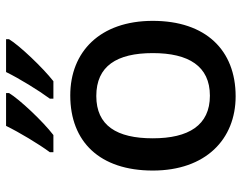

<svg xmlns="http://www.w3.org/2000/svg" viewBox="-104 -702 816 649"><g transform="rotate(-90 304.5 -378.0)"><path d="M496 -756V-766H385C363 -721 323 -656 295 -618V-606H354C400 -642 475 -721 496 -756ZM314 -756V-766H203C181 -721 142 -656 114 -618V-606H172C219 -642 293 -721 314 -756ZM558 -270C558 -449 453 -549 306 -549C149 -549 52 -449 52 -270C52 -91 158 10 303 10C459 10 558 -91 558 -270ZM161 -270C161 -392 204 -461 304 -461C405 -461 449 -392 449 -270C449 -149 405 -77 305 -77C205 -77 161 -149 161 -270Z"/></g></svg>

Font: Noto Sans Bengali UI Medium
Style: Regular
Weight: 500
Designer: Jelle Bosma - Monotype Design Team
Foundry: Monotype Imaging Inc.
Version: Version 2.003